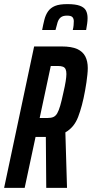

<svg xmlns="http://www.w3.org/2000/svg" viewBox="-29 -914 447 934"><path d="M-9 0 137 -688H271Q319 -688 346.5 -675.5Q374 -663 386 -639.5Q398 -616 398 -583Q398 -568 396 -550Q394 -532 391.5 -513.5Q389 -495 385 -474Q378 -435 369.5 -403Q361 -371 351 -345Q341 -319 325.5 -300.5Q310 -282 289 -270L297 0H196L194 -248Q193 -248 192 -248Q191 -248 189 -248H144L91 0ZM164 -340H202Q220 -340 231 -345Q242 -350 249.5 -363Q257 -376 264 -400Q271 -424 279 -462Q287 -496 290.5 -518.5Q294 -541 294 -554Q294 -569 290 -577.5Q286 -586 277 -589.5Q268 -593 253 -593H218ZM176 -768Q181 -795 187 -818.5Q193 -842 205 -859Q217 -876 238.5 -885Q260 -894 299 -894Q338 -894 359.5 -886Q381 -878 389 -863Q397 -848 397 -826Q397 -813 395 -799Q393 -785 390 -768H325Q328 -780 329 -791Q330 -802 330 -811Q330 -823 323.5 -830.5Q317 -838 297 -838Q277 -838 266.5 -829.5Q256 -821 251 -805Q246 -789 241 -768Z"/></svg>

Font: Saira UltraCondensed
Style: Bold Italic
Weight: 700
Width: 1
Italic angle: -12°
Designer: Hector Gatti with collaboration of the Omnibus-Type team
Foundry: Omnibus-Type
Version: Version 1.101